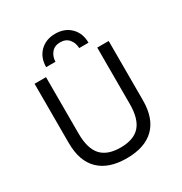

<svg xmlns="http://www.w3.org/2000/svg" viewBox="-197 -1006 1103 1162"><g transform="rotate(-30 354.0 -425.0)"><path d="M502 -712H437Q436 -749 414.5 -774.5Q393 -800 354 -800Q315 -800 293.5 -774.5Q272 -749 271 -712H206Q206 -778 247 -819Q288 -860 354 -860Q420 -860 461 -819Q502 -778 502 -712ZM613 -660V-246Q613 -119 546.5 -54.5Q480 10 354 10Q228 10 161.5 -55Q95 -120 95 -246V-660H175V-266Q175 -162 218.5 -113.5Q262 -65 354 -65Q446 -65 489.5 -113.5Q533 -162 533 -266V-660Z"/></g></svg>

Font: Elaine Sans
Style: Regular
Weight: 400
Designer: Wei Huang
Foundry: Wei Huang
Version: Version 2.001;December 24, 2019;FontCreator 12.0.0.2547 64-b